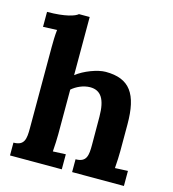

<svg xmlns="http://www.w3.org/2000/svg" viewBox="-112 -847 844 939"><g transform="rotate(15 310.5 -377.5)"><path d="M540.5 -294.9C540.5 -449.2 493.7 -516.1 371.6 -516.1C331.1 -516.1 264.6 -491.2 226.1 -460.4V-754.9H171.9C158.2 -742.2 110.8 -725.1 18.1 -725.1V-649.4L88.4 -652.3C85 -622.6 84.5 -588.9 84.5 -564.9V-153.8C84.5 -100.6 81.1 -64.9 24.9 -64.9V0H287.1V-76.2L222.2 -73.2C224.6 -103.5 226.1 -141.1 226.1 -160.6V-387.2C249 -407.2 282.7 -423.3 317.4 -423.8C372.6 -423.8 397.9 -384.3 398.4 -296.4L398.9 -153.8C398.9 -100.6 395.5 -64.9 339.4 -64.9V0H601.6V-76.2L536.6 -73.2C539.1 -103.5 540.5 -141.1 540.5 -160.6Z"/></g></svg>

Font: Parastoo
Style: Bold
Weight: 700
Foundry: Saber Rastikerdar (saber.rastikerdar@gmail.com)
Version: Version 2.0.1